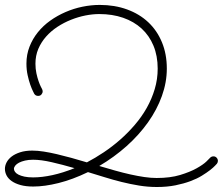

<svg xmlns="http://www.w3.org/2000/svg" viewBox="-20 -748 905 780"><path d="M861.3 -83Q860.4 -82 853.5 -74.7Q846.7 -67.4 833.3 -56.9Q819.8 -46.4 800 -34.2Q780.3 -22 753.4 -12Q726.6 -2 692.6 4.9Q658.7 11.7 617.2 11.7Q581.1 11.7 545.2 5.9Q509.3 0 473.9 -8.8Q438.5 -17.6 404.3 -28.3Q370.1 -39.1 337.4 -48.8Q274.9 -18.6 218 -4.4Q161.1 9.8 115.2 9.8Q85 9.8 63.2 3.7Q41.5 -2.4 27.3 -12.5Q13.2 -22.5 6.6 -35.4Q0 -48.3 0 -62Q0 -75.2 6.8 -88.4Q13.7 -101.6 27.3 -112.1Q41 -122.6 62 -129.4Q83 -136.2 111.3 -136.2Q132.3 -136.2 157.5 -132.3Q182.6 -128.4 210.7 -121.8Q238.8 -115.2 269.8 -106.7Q300.8 -98.1 333 -88.4Q366.7 -106 401.4 -129.2Q436 -152.3 468 -180.4Q500 -208.5 527.8 -241Q555.7 -273.4 576.2 -309.8Q596.7 -346.2 608.6 -386.2Q620.6 -426.3 620.6 -469.2Q620.6 -521 603.5 -562.3Q586.4 -603.5 555.2 -632.1Q523.9 -660.6 480.2 -675.8Q436.5 -690.9 383.3 -690.9Q356.4 -690.9 326.9 -685.1Q297.4 -679.2 268.6 -667.7Q239.7 -656.2 213.6 -639.2Q187.5 -622.1 167.5 -599.6Q147.5 -577.1 135.7 -549.6Q124 -522 124 -489.3Q124 -468.3 127.9 -450.2Q131.8 -432.1 136.7 -418.2Q141.6 -404.3 145.8 -396Q149.9 -387.7 150.9 -386.2Q153.3 -381.3 153.3 -377Q153.3 -370.1 148.4 -364.3Q143.6 -358.4 134.8 -358.4Q124 -358.4 118.7 -367.7Q118.7 -368.2 113.8 -377.7Q108.9 -387.2 103 -403.8Q97.2 -420.4 92.3 -442.4Q87.4 -464.4 87.4 -489.7Q87.4 -526.4 99.9 -558.3Q112.3 -590.3 133.8 -616.9Q155.3 -643.6 184.1 -664.1Q212.9 -684.6 246.1 -699Q279.3 -713.4 314.9 -720.7Q350.6 -728 385.3 -728Q445.8 -728 496.1 -709.7Q546.4 -691.4 582.3 -657.7Q618.2 -624 637.9 -576.2Q657.7 -528.3 657.7 -469.2Q657.7 -413.6 637.7 -357.9Q617.7 -302.2 581.3 -251Q544.9 -199.7 494.4 -154.5Q443.8 -109.4 383.3 -73.7Q416 -64 448.2 -54.9Q480.5 -45.9 510 -39.3Q539.6 -32.7 566.4 -28.8Q593.3 -24.9 616.2 -24.9Q671.4 -24.9 711.7 -37.1Q752 -49.3 778.6 -64.2Q805.2 -79.1 818.4 -91.8Q831.5 -104.5 832.5 -106Q838.4 -112.8 847.2 -112.8Q855 -112.8 860.1 -107.2Q865.2 -101.6 865.2 -94.2Q865.2 -88.4 861.3 -83ZM282.7 -64.9Q233.9 -79.1 190.2 -89.1Q146.5 -99.1 114.7 -99.1Q96.2 -99.1 81.8 -95.7Q67.4 -92.3 57.4 -87.2Q47.4 -82 42 -75.2Q36.6 -68.4 36.6 -62Q36.6 -56.2 41 -49.8Q45.4 -43.5 54.9 -38.6Q64.5 -33.7 79.1 -30.5Q93.8 -27.3 114.7 -27.3Q150.4 -27.3 193.1 -36.6Q235.8 -45.9 282.7 -64.9Z"/></svg>

Font: Sacramento
Style: Regular
Weight: 400
Designer: Astigmatic (AOETI)
Foundry: Astigmatic (AOETI)
Version: Version 1.000